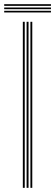

<svg xmlns="http://www.w3.org/2000/svg" viewBox="-54 -905 265 925"><path d="M92.5 0V-800H101.5V0ZM56 0V-800H65.2V0ZM74.2 0V-800H83.5V0ZM191.5 -876.8H-33.8V-884.8H191.5ZM191.5 -860.8H-33.8V-868.8H191.5ZM191.5 -845H-33.8V-853H191.5Z"/></svg>

Font: Big Shoulders Inline Display Light
Style: Regular
Weight: 300
Designer: Patric King
Foundry: XO Type Co
Version: Version 1.000